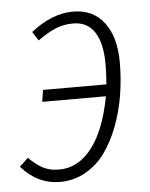

<svg xmlns="http://www.w3.org/2000/svg" viewBox="-49 -570 484 619"><g transform="rotate(-5 193.5 -260.5)"><path d="M210 -532.2Q274.4 -532.2 310.3 -485.4Q346.2 -438.5 346.2 -356Q346.2 -301.8 337.6 -249.8Q329.1 -197.8 311 -150.4Q293 -103 267.1 -67.1Q241.2 -31.2 203.4 -10Q165.5 11.2 121.1 11.2Q48.3 11.2 -3.9 -48.8L23.9 -75.2Q46.4 -52.7 68.4 -40.8Q90.3 -28.8 122.1 -28.8Q183.1 -28.8 227.3 -85.4Q271.5 -142.1 292 -251H85.9L91.8 -289.1H296.9Q299.8 -323.2 299.8 -355Q299.8 -422.9 276.1 -458.5Q252.4 -494.1 207 -494.1Q176.3 -494.1 149.4 -482.9Q122.6 -471.7 91.8 -449.2L73.2 -478Q141.6 -532.2 210 -532.2Z"/></g></svg>

Font: Fira Sans Compressed ExtraLight
Style: Italic
Weight: 250
Width: 3
Italic angle: -8°
Designer: Carrois Corporate & Edenspiekermann AG
Foundry: Carrois Corporate GbR & Edenspiekermann AG
Version: Version 4.203;PS 004.203;hotconv 1.0.88;makeotf.lib2.5.64775